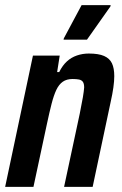

<svg xmlns="http://www.w3.org/2000/svg" viewBox="-23 -726 475 746"><path d="M-3 0 105 -510H209L199 -446H207Q220 -472 237 -487.5Q254 -503 276 -510.5Q298 -518 322 -518Q360 -518 381.5 -508.5Q403 -499 412 -480Q421 -461 421 -430Q421 -411 417.5 -386Q414 -361 407 -330L337 0H226L287 -285Q295 -324 299 -348Q303 -372 304 -386Q304 -401 299 -408Q294 -415 284 -417Q274 -419 259 -419Q236 -419 221 -408.5Q206 -398 196 -377Q186 -356 177.5 -323Q169 -290 159 -243L107 0ZM224 -572 225 -577 294 -706H407L406 -701L315 -572Z"/></svg>

Font: Saira Condensed SemiBold
Style: Italic
Weight: 600
Width: 3
Italic angle: -12°
Designer: Hector Gatti with collaboration of the Omnibus-Type team
Foundry: Omnibus-Type
Version: Version 1.101